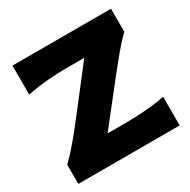

<svg xmlns="http://www.w3.org/2000/svg" viewBox="-177 -979 1139 1148"><g transform="rotate(-30 392.0 -405.0)"><path d="M42 0V-133.3Q69.3 -158.2 103.5 -197Q137.7 -235.8 172.6 -279.3Q207.5 -322.8 236.8 -360.4L449.7 -635.3H324.7Q264.2 -635.3 196 -629.6Q127.9 -624 54.7 -609.4V-809.6H734.9V-650.9Q690.9 -607.9 648.2 -556.4Q605.5 -504.9 563 -451.2L344.7 -174.3H455.6Q498 -174.3 550 -176.5Q602.1 -178.7 652.6 -184.1Q703.1 -189.5 741.7 -197.8V0Z"/></g></svg>

Font: Pinar DS4 ExtraBold
Style: Regular
Weight: 800
Designer: Amin Abedi
Version: Version 3.000